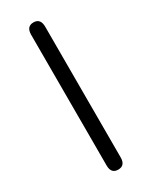

<svg xmlns="http://www.w3.org/2000/svg" viewBox="-171 -669 567 717"><g transform="rotate(-30 112.5 -310.5)"><path d="M142.6 -28.3Q142.6 6.8 112.3 6.8Q82 6.8 82 -28.3V-591.8Q82 -627.9 112.3 -627.9Q142.6 -627.9 142.6 -591.8Z"/></g></svg>

Font: Jura
Style: Medium
Weight: 500
Version: Version 2.6.1